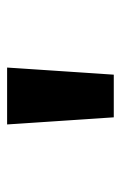

<svg xmlns="http://www.w3.org/2000/svg" viewBox="80 -890 340 540"><g transform="rotate(-90 250.0 -620.0)"><path d="M190 -470 170 -770H330L310 -470Z"/></g></svg>

Font: M PLUS Code Latin
Style: Bold
Weight: 700
Designer: Coji Morishita
Foundry: UNDERFOREST DESIGN
Version: Version 1.002; ttfautohint (v1.8.3)